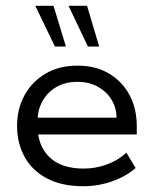

<svg xmlns="http://www.w3.org/2000/svg" viewBox="-20 -634 532 664"><path d="M268 10Q193 10 141.5 -17.5Q90 -45 64.5 -92.5Q39 -140 39 -198Q39 -257 64.5 -304Q90 -351 137 -379Q184 -407 248 -407Q312 -407 358 -379Q404 -351 428.5 -304.5Q453 -258 453 -198V-169H83V-227H383Q383 -260 366.5 -288Q350 -316 319.5 -333.5Q289 -351 248 -351Q205 -351 174 -332.5Q143 -314 126.5 -283.5Q110 -253 110 -218V-198Q110 -131 150.5 -91Q191 -51 270 -51Q312 -51 351.5 -66Q391 -81 417 -106L449 -53Q416 -24 368 -7Q320 10 268 10ZM284 -473 217 -614H281L323 -473ZM170 -473 102 -614H165L208 -473Z"/></svg>

Font: Rokkitt SemiBold
Style: Regular
Weight: 400
Version: Version 3.103